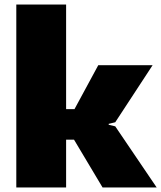

<svg xmlns="http://www.w3.org/2000/svg" viewBox="-20 -828 712 848"><path d="M52 -808H272V-346H309L414 -540H654L489 -288L460 -281V-277L489 -270L672 0H433L307 -211H272V0H52Z"/></svg>

Font: Plata Sans Black
Style: Regular
Weight: 900
Designer: Pablo Impallari, Andres Torresi, & Cristiano Sobral
Foundry: Pablo Impallari, Andres Torresi, & Cristiano Sobral
Version: Version 1.00;December 28, 2019;FontCreator 12.0.0.2547 64-bi